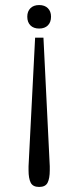

<svg xmlns="http://www.w3.org/2000/svg" viewBox="-20 -525 310 760"><path d="M88 -459Q88 -480 100.5 -492.5Q113 -505 135 -505Q157 -505 169.5 -492.5Q182 -480 182 -459Q182 -437 169.5 -424.5Q157 -412 135 -412Q113 -412 100.5 -424.5Q88 -437 88 -459ZM93 149V133L119 -376H152L177 133V149Q177 181 168.5 198Q160 215 135 215Q110 215 101.5 198Q93 181 93 149Z"/></svg>

Font: Trirong Light
Style: Regular
Weight: 300
Designer: Katatrad Team
Foundry: CadsonDemak
Version: Version 1.001